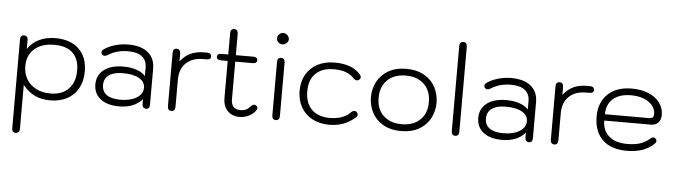

<svg xmlns="http://www.w3.org/2000/svg" viewBox="-58 -1014 5512 1568"><g transform="rotate(5 2698.5 -230.0)"><path d="M75 263V-464Q75 -500 106 -500Q121 -500 129 -490.5Q137 -481 137 -464V-392Q213 -500 364 -500Q486 -500 555.5 -433.5Q625 -367 625 -250Q625 -171 593 -112Q561 -53 501.5 -21.5Q442 10 362 10Q291 10 236.5 -16Q182 -42 138 -97V263Q138 280 129.5 289.5Q121 299 106 299Q75 299 75 263ZM562 -252Q562 -346 510 -395.5Q458 -445 359 -445Q256 -445 196.5 -393Q137 -341 137 -250Q137 -190 165 -143.5Q193 -97 243.5 -71.5Q294 -46 360 -46Q455 -46 508.5 -100.5Q562 -155 562 -252Z M720 -153Q720 -229 777.5 -273Q835 -317 936 -317Q997 -317 1045 -300.5Q1093 -284 1117 -255V-324Q1117 -383 1078 -414Q1039 -445 963 -445Q869 -445 798 -399Q784 -391 774 -391Q766 -391 757 -397Q747 -405 747 -418Q747 -431 757 -439Q794 -467 848.5 -483.5Q903 -500 961 -500Q1065 -500 1122 -453Q1179 -406 1179 -320V-26Q1179 10 1149 10Q1135 10 1126.5 0.5Q1118 -9 1118 -25V-66Q1087 -29 1039 -9.5Q991 10 929 10Q831 10 775.5 -33Q720 -76 720 -153ZM1118 -159Q1118 -208 1070 -235.5Q1022 -263 936 -263Q862 -263 822.5 -234.5Q783 -206 783 -153Q783 -100 821.5 -72.5Q860 -45 934 -45Q1016 -45 1067 -76.5Q1118 -108 1118 -159Z M1326 -26V-464Q1326 -500 1357 -500Q1372 -500 1380 -490.5Q1388 -481 1388 -464V-399Q1423 -445 1470.5 -467.5Q1518 -490 1581 -490H1606Q1623 -490 1632.5 -482.5Q1642 -475 1642 -462Q1642 -435 1606 -435H1579Q1490 -435 1439 -385.5Q1388 -336 1388 -251V-26Q1388 -9 1380 0.5Q1372 10 1357 10Q1342 10 1334 0.5Q1326 -9 1326 -26Z M2055 -75Q2055 -65 2047 -54Q2027 -25 1991 -7.5Q1955 10 1916 10Q1853 10 1816.5 -29Q1780 -68 1780 -133V-437H1724Q1689 -437 1689 -464Q1689 -490 1724 -490H1780V-665Q1780 -682 1788 -691.5Q1796 -701 1811 -701Q1826 -701 1834 -691.5Q1842 -682 1842 -665V-490H1985Q2020 -490 2020 -464Q2020 -437 1985 -437H1842V-128Q1842 -46 1918 -46Q1944 -46 1963.5 -55Q1983 -64 2002 -86Q2016 -100 2028 -100Q2037 -100 2045 -93Q2055 -86 2055 -75Z M2165 -657Q2165 -676 2179.5 -690Q2194 -704 2213 -704Q2232 -704 2247 -689.5Q2262 -675 2262 -657Q2262 -639 2247 -625Q2232 -611 2213 -611Q2193 -611 2179 -624.5Q2165 -638 2165 -657ZM2182 -26V-464Q2182 -500 2213 -500Q2228 -500 2236 -490.5Q2244 -481 2244 -464V-26Q2244 -9 2236 0.5Q2228 10 2213 10Q2198 10 2190 0.5Q2182 -9 2182 -26Z M2386 -246Q2386 -322 2419 -379.5Q2452 -437 2512 -468.5Q2572 -500 2651 -500Q2800 -500 2866 -419Q2874 -409 2874 -400Q2874 -387 2861 -377Q2855 -371 2845 -371Q2838 -371 2830.5 -374.5Q2823 -378 2818 -384Q2790 -415 2749 -430Q2708 -445 2651 -445Q2554 -445 2501.5 -393.5Q2449 -342 2449 -246Q2449 -151 2502 -98.5Q2555 -46 2651 -46Q2705 -46 2748.5 -61.5Q2792 -77 2820 -107Q2834 -121 2848 -121Q2858 -121 2865 -114Q2876 -103 2876 -91Q2876 -81 2867 -72Q2820 -30 2767.5 -10Q2715 10 2651 10Q2572 10 2512 -22Q2452 -54 2419 -112Q2386 -170 2386 -246Z M2971 -245Q2971 -312 3001 -370.5Q3031 -429 3092 -464.5Q3153 -500 3240 -500Q3327 -500 3388 -464.5Q3449 -429 3479 -370.5Q3509 -312 3509 -245Q3509 -178 3479 -119.5Q3449 -61 3388 -25.5Q3327 10 3240 10Q3153 10 3092 -25.5Q3031 -61 3001 -119.5Q2971 -178 2971 -245ZM3446 -245Q3446 -339 3389.5 -392Q3333 -445 3240 -445Q3147 -445 3090.5 -392Q3034 -339 3034 -245Q3034 -151 3090.5 -98.5Q3147 -46 3240 -46Q3333 -46 3389.5 -98.5Q3446 -151 3446 -245Z M3653 -26V-723Q3653 -759 3684 -759Q3715 -759 3715 -723V-26Q3715 -9 3707 0.5Q3699 10 3684 10Q3669 10 3661 0.5Q3653 -9 3653 -26Z M3859 -153Q3859 -229 3916.5 -273Q3974 -317 4075 -317Q4136 -317 4184 -300.5Q4232 -284 4256 -255V-324Q4256 -383 4217 -414Q4178 -445 4102 -445Q4008 -445 3937 -399Q3923 -391 3913 -391Q3905 -391 3896 -397Q3886 -405 3886 -418Q3886 -431 3896 -439Q3933 -467 3987.5 -483.5Q4042 -500 4100 -500Q4204 -500 4261 -453Q4318 -406 4318 -320V-26Q4318 10 4288 10Q4274 10 4265.5 0.5Q4257 -9 4257 -25V-66Q4226 -29 4178 -9.5Q4130 10 4068 10Q3970 10 3914.5 -33Q3859 -76 3859 -153ZM4257 -159Q4257 -208 4209 -235.5Q4161 -263 4075 -263Q4001 -263 3961.5 -234.5Q3922 -206 3922 -153Q3922 -100 3960.5 -72.5Q3999 -45 4073 -45Q4155 -45 4206 -76.5Q4257 -108 4257 -159Z M4465 -26V-464Q4465 -500 4496 -500Q4511 -500 4519 -490.5Q4527 -481 4527 -464V-399Q4562 -445 4609.5 -467.5Q4657 -490 4720 -490H4745Q4762 -490 4771.5 -482.5Q4781 -475 4781 -462Q4781 -435 4745 -435H4718Q4629 -435 4578 -385.5Q4527 -336 4527 -251V-26Q4527 -9 4519 0.5Q4511 10 4496 10Q4481 10 4473 0.5Q4465 -9 4465 -26Z M4821 -249Q4821 -365 4892.5 -432.5Q4964 -500 5088 -500Q5165 -500 5224.5 -475.5Q5284 -451 5317 -407Q5350 -363 5350 -306Q5350 -266 5328 -243Q5306 -220 5267 -220H4886Q4886 -138 4939.5 -92Q4993 -46 5090 -46Q5150 -46 5192 -59.5Q5234 -73 5271 -104Q5286 -118 5298 -118Q5306 -118 5313 -112Q5325 -102 5325 -90Q5325 -80 5316 -71Q5237 10 5090 10Q4961 10 4891 -57.5Q4821 -125 4821 -249ZM5249 -272Q5269 -272 5278 -280.5Q5287 -289 5287 -309Q5287 -348 5261.5 -379Q5236 -410 5190.5 -427.5Q5145 -445 5088 -445Q4993 -445 4940 -399.5Q4887 -354 4887 -272Z"/></g></svg>

Font: Kodchasan Light
Style: Regular
Weight: 300
Version: Version 1.000; ttfautohint (v1.6)